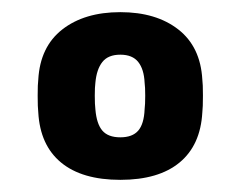

<svg xmlns="http://www.w3.org/2000/svg" viewBox="-20 -725 395 316"><path d="M178 -429Q115 -429 80.5 -457.5Q46 -486 43 -540Q42 -548 42 -567.5Q42 -587 43 -594Q46 -648 82.5 -676.5Q119 -705 178 -705Q237 -705 273.5 -676.5Q310 -648 313 -594Q314 -587 314 -567.5Q314 -548 313 -540Q310 -486 275.5 -457.5Q241 -429 178 -429ZM178 -499Q198 -499 207.5 -510Q217 -521 218 -545Q219 -553 219 -567.5Q219 -582 218 -589Q217 -611 207.5 -623Q198 -635 178 -635Q158 -635 148.5 -623Q139 -611 137 -589Q136 -582 136 -567.5Q136 -553 137 -545Q139 -521 148.5 -510Q158 -499 178 -499Z"/></svg>

Font: Rubik SemiBold
Style: Regular
Weight: 600
Designer: Hubert and Fischer
Foundry: Hubert and Fischer
Version: Version 2.300;gftools[0.9.30]